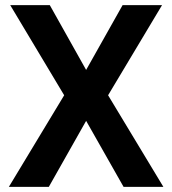

<svg xmlns="http://www.w3.org/2000/svg" viewBox="-20 -731 673 751"><path d="M174.8 -710.9 316.9 -457.5 459.5 -710.9H613.8L402.8 -358.4L619.1 0H463.4L316.9 -258.3L170.9 0H14.6L231 -358.4L20 -710.9Z"/></svg>

Font: Vazirmatn UI SemiBold
Style: Regular
Weight: 600
Designer: Saber Rastikerdar
Foundry: Saber Rastikerdar
Version: Version 33.003